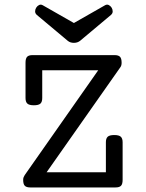

<svg xmlns="http://www.w3.org/2000/svg" viewBox="-20 -821 640 841"><path d="M443.8 -66.4V-197.8Q443.8 -214.8 451.9 -222.2Q460 -229.5 480.5 -229.5Q501 -229.5 509 -222.2Q517.1 -214.8 517.1 -197.8V-33.2Q517.1 -14.6 510 -7.3Q502.9 0 486.3 0H112.3Q95.7 0 88.6 -7.3Q81.5 -14.6 81.5 -33.2Q81.5 -40 83.5 -44.9Q85.4 -49.8 88.4 -54.2L410.2 -513.2H165V-391.6Q165 -374.5 157 -367.2Q148.9 -359.9 128.4 -359.9Q107.9 -359.9 99.9 -367.2Q91.8 -374.5 91.8 -391.6V-546.4Q91.8 -564.9 98.9 -572.3Q106 -579.6 122.6 -579.6H481.9Q498.5 -579.6 505.6 -572.3Q512.7 -564.9 512.7 -546.4Q512.7 -534.2 507.8 -527.3L184.1 -66.4ZM303.7 -633.3Q287.6 -633.3 276.9 -642.1L141.6 -755.4Q133.8 -762.2 133.8 -771Q133.8 -779.8 138.7 -787.6Q143.6 -795.4 151.4 -799.1Q159.2 -802.7 167.5 -797.9L303.7 -720.2L439.9 -797.9Q448.2 -802.7 456.1 -799.1Q463.9 -795.4 468.8 -787.6Q473.6 -779.8 473.6 -771Q473.6 -762.2 465.8 -755.4L330.6 -642.1Q319.3 -633.3 303.7 -633.3Z"/></svg>

Font: Courier Prime
Style: Regular
Weight: 400
Designer: Alan Dague-Greene
Foundry: Quote-Unquote Apps
Version: Version 1.203